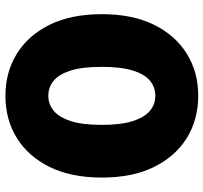

<svg xmlns="http://www.w3.org/2000/svg" viewBox="-42 -712 768 725"><g transform="rotate(-90 342.5 -350.0)"><path d="M343 14Q253 14 183.5 -29Q114 -72 74 -153Q34 -234 34 -350Q34 -466 74 -547Q114 -628 183.5 -671Q253 -714 343 -714Q432 -714 501.5 -671Q571 -628 611 -547Q651 -466 651 -350Q651 -234 611 -153Q571 -72 501.5 -29Q432 14 343 14ZM343 -148Q375 -148 399.5 -168Q424 -188 438 -232.5Q452 -277 452 -350Q452 -424 438 -468Q424 -512 399.5 -532Q375 -552 343 -552Q311 -552 286.5 -532Q262 -512 247.5 -468Q233 -424 233 -350Q233 -277 247.5 -232.5Q262 -188 286.5 -168Q311 -148 343 -148Z"/></g></svg>

Font: MOST Montserrat ExtraBold
Style: Regular
Weight: 800
Designer: Julieta Ulanovsky
Foundry: Julieta Ulanovsky
Version: Version 8.000;March 11, 2024;FontCreator 15.0.0.2926 64-bit